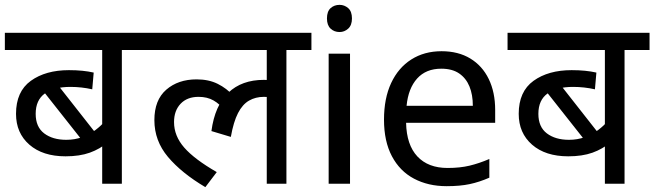

<svg xmlns="http://www.w3.org/2000/svg" viewBox="-20 -757 2696 791"><path d="M585 -551H482V0H401V-197L426 -172Q392 -143 350 -128Q308 -113 250 -113Q156 -113 101 -161Q46 -209 46 -288Q46 -380 107 -424Q168 -468 264 -468Q294 -468 319 -465.5Q344 -463 366 -458L360 -389Q338 -394 315.5 -396.5Q293 -399 270 -399Q203 -399 165 -372Q127 -345 127 -288Q127 -234 162 -207.5Q197 -181 253 -181Q288 -181 318.5 -192Q349 -203 373.5 -221.5Q398 -240 414 -260L401 -216V-551H0V-622H585ZM205 -424 377 -205 331 -163 143 -401Z M571 -551V-622H1263V-551H1160V0H1079V-379L1123 -347Q1107 -354 1093 -356Q1079 -358 1067 -358Q1033 -358 1006 -342.5Q979 -327 960.5 -291Q942 -255 931 -193L851 -217Q865 -322 920.5 -375Q976 -428 1067 -428Q1087 -428 1104 -425Q1121 -422 1133 -418L1136 -396L1079 -415V-551ZM903 -304Q886 -328 860 -343Q834 -358 798 -358Q751 -358 724 -329.5Q697 -301 697 -254Q697 -197 739 -149Q781 -101 873 -48L826 14Q728 -44 672 -110.5Q616 -177 616 -262Q616 -345 665 -387.5Q714 -430 790 -430Q840 -430 877 -411.5Q914 -393 941 -363Z M1422 -536V0H1334V-536ZM1379 -737Q1399 -737 1414.5 -723.5Q1430 -710 1430 -681Q1430 -653 1414.5 -639Q1399 -625 1379 -625Q1357 -625 1342 -639Q1327 -653 1327 -681Q1327 -710 1342 -723.5Q1357 -737 1379 -737Z M1799 -546Q1868 -546 1917.5 -516Q1967 -486 1993.5 -431.5Q2020 -377 2020 -304V-251H1653Q1655 -160 1699.5 -112.5Q1744 -65 1824 -65Q1875 -65 1914.5 -74.5Q1954 -84 1996 -102V-25Q1955 -7 1915 1.5Q1875 10 1820 10Q1744 10 1685.5 -21Q1627 -52 1594.5 -113.5Q1562 -175 1562 -264Q1562 -352 1591.5 -415Q1621 -478 1674.5 -512Q1728 -546 1799 -546ZM1798 -474Q1735 -474 1698.5 -433.5Q1662 -393 1655 -321H1928Q1928 -367 1914 -401Q1900 -435 1871.5 -454.5Q1843 -474 1798 -474Z M2656 -551H2553V0H2472V-197L2497 -172Q2463 -143 2421 -128Q2379 -113 2321 -113Q2227 -113 2172 -161Q2117 -209 2117 -288Q2117 -380 2178 -424Q2239 -468 2335 -468Q2365 -468 2390 -465.5Q2415 -463 2437 -458L2431 -389Q2409 -394 2386.5 -396.5Q2364 -399 2341 -399Q2274 -399 2236 -372Q2198 -345 2198 -288Q2198 -234 2233 -207.5Q2268 -181 2324 -181Q2359 -181 2389.5 -192Q2420 -203 2444.5 -221.5Q2469 -240 2485 -260L2472 -216V-551H2071V-622H2656ZM2276 -424 2448 -205 2402 -163 2214 -401Z"/></svg>

Font: hindi115
Style: Book
Weight: 400
Designer: Jelle Bosma - Monotype Design Team
Foundry: Monotype Imaging Inc.
Version: Version 2.003